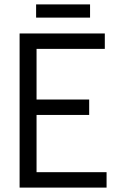

<svg xmlns="http://www.w3.org/2000/svg" viewBox="-20 -852 532 872"><path d="M144 -832V-772H389V-832ZM69 -700V0H464V-70H146V-330H385V-400H146V-630H456V-700Z"/></svg>

Font: Mint Spirit
Style: Regular
Weight: 400
Designer: HARENDAL Hirwen
Foundry: Arkandis Digital Foundry.
Version: Version 1.004;FFEdit